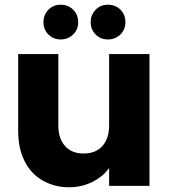

<svg xmlns="http://www.w3.org/2000/svg" viewBox="-20 -787 714 813"><path d="M442 -558C442 -558 442 -255 442 -255C442 -255 442 -255 442 -255C442 -218 432 -189 413 -168C394 -147 367 -137 334 -137C334 -137 334 -137 334 -137C301 -137 275 -147 256 -168C237 -189 227 -218 227 -255C227 -255 227 -558 227 -558C227 -558 57 -558 57 -558C57 -558 57 -232 57 -232C57 -232 57 -232 57 -232C57 -183 66 -141 84 -105C102 -69 127 -42 160 -23C193 -4 230 6 273 6C273 6 273 6 273 6C309 6 342 -2 372 -17C401 -32 425 -51 442 -76C442 -76 442 0 442 0C442 0 613 0 613 0C613 0 613 -558 613 -558C613 -558 442 -558 442 -558ZM237 -620C237 -620 237 -620 237 -620C258 -620 275 -627 290 -641C304 -655 311 -672 311 -693C311 -693 311 -693 311 -693C311 -714 304 -732 290 -746C276 -760 258 -767 237 -767C237 -767 237 -767 237 -767C216 -767 199 -760 185 -746C171 -731 164 -714 164 -693C164 -693 164 -693 164 -693C164 -672 171 -655 185 -641C199 -627 216 -620 237 -620ZM437 -620C437 -620 437 -620 437 -620C458 -620 475 -627 490 -641C504 -655 511 -672 511 -693C511 -693 511 -693 511 -693C511 -714 504 -732 490 -746C476 -760 458 -767 437 -767C437 -767 437 -767 437 -767C416 -767 399 -760 385 -746C371 -731 364 -714 364 -693C364 -693 364 -693 364 -693C364 -672 371 -655 385 -641C399 -627 416 -620 437 -620Z"/></svg>

Font: Girnar Poppins
Style: Bold
Weight: 500
Designer: Ninad Kale (Devanagari), Jonny Pinhorn (Latin)
Foundry: Indian Type Foundry
Version: ""